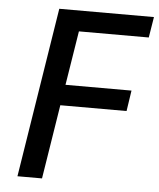

<svg xmlns="http://www.w3.org/2000/svg" viewBox="-51 -750 659 794"><g transform="rotate(5 278.0 -352.5)"><path d="M51 0 163 -705H556L542 -619H252L216 -394H490L477 -308H202L153 0Z"/></g></svg>

Font: Nunito Sans 7pt Condensed SemiBold
Style: Italic
Weight: 600
Width: 3
Italic angle: -9°
Designer: Vernon Adams
Foundry: Vernon Adams
Version: Version 3.101;gftools[0.9.27]